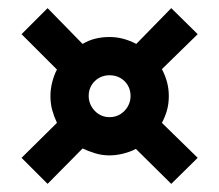

<svg xmlns="http://www.w3.org/2000/svg" viewBox="-20 -520 539 472"><path d="M378 -350 466 -436 401 -500 315 -412Q300 -420 283.5 -424.5Q267 -429 249 -429Q231 -429 214.5 -425Q198 -421 183 -412L97 -500L33 -436L120 -349Q113 -336 108.5 -318.5Q104 -301 104 -284Q104 -265 108.5 -249Q113 -233 120 -218L33 -132L97 -68L183 -155Q198 -148 214.5 -143Q231 -138 249 -138Q266 -138 283.5 -142.5Q301 -147 314 -154L401 -68L466 -132L378 -218Q386 -233 390.5 -249Q395 -265 395 -284Q395 -302 390.5 -318.5Q386 -335 378 -350ZM249 -232Q235 -232 223.5 -239Q212 -246 205 -258Q198 -270 198 -284Q198 -299 205 -310.5Q212 -322 223.5 -328.5Q235 -335 249 -335Q264 -335 275.5 -328.5Q287 -322 294 -310.5Q301 -299 301 -284Q301 -270 294 -258Q287 -246 275.5 -239Q264 -232 249 -232Z"/></svg>

Font: Advent Pro Expanded
Style: Bold
Weight: 700
Width: 7
Designer: VivaRado, Andreas Kalpakidis
Foundry: VivaRado, Andreas Kalpakidis
Version: Version 3.000